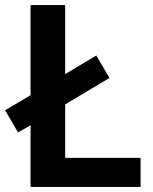

<svg xmlns="http://www.w3.org/2000/svg" viewBox="-20 -734 602 754"><path d="M100 0V-242L51 -214L0 -301L100 -360V-714H236V-443L358 -516L410 -428L236 -324V-114H532V0Z"/></svg>

Font: Noto Sans Oriya SemiBold
Style: Regular
Weight: 600
Version: Version 2.003